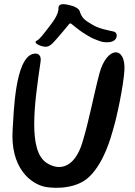

<svg xmlns="http://www.w3.org/2000/svg" viewBox="-20 -893 649 923"><path d="M333 -863C315 -868 263 -886 261 -856C263 -821 230 -783 209 -755C191 -732 172 -705 156 -697C135 -686 185 -664 207 -669C223 -673 233 -685 244 -697C254 -707 304 -767 308 -772C319 -787 320 -780 336 -768C367 -743 383 -732 417 -713C431 -705 465 -693 475 -691C498 -688 519 -689 533 -702C545 -715 544 -736 528 -741C503 -747 456 -754 423 -775C398 -791 377 -799 365 -833C362 -850 348 -856 333 -863ZM578 -553C586 -673 494 -673 458 -540C429 -430 409 -316 376 -208C340 -89 268 -68 204 -110C115 -168 144 -387 175 -596C180 -628 163 -640 139 -634C51 -612 46 -344 41 -274C27 -83 131 -6 201 6C250 14 351 15 412 -46C482 -116 513 -233 523 -268C543 -333 573 -480 578 -553Z"/></svg>

Font: Carybe
Style: Regular
Weight: 400
Designer: Genilson Lima Santos
Foundry: Genilson Lima Santos
Version: Version 1.010;PS 001.010;hotconv 1.0.70;makeotf.lib2.5.58329